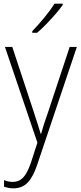

<svg xmlns="http://www.w3.org/2000/svg" viewBox="-20 -785 442 1047"><path d="M7 -529H47L164 -175Q179 -129 187.5 -102Q196 -75 202 -55H204Q217 -103 242 -173L360 -529H399L184 110Q162 178 131.5 210Q101 242 53 242Q28 242 2 233V197Q14 202 25.5 204.5Q37 207 50 207Q83 207 106 183.5Q129 160 149 101L184 -7ZM322 -758Q306 -735 282 -707.5Q258 -680 232 -653Q206 -626 182 -606H156V-615Q188 -648 222 -689.5Q256 -731 277 -765H322Z"/></svg>

Font: Noto Sans Georgian SemiCondensed ExtraLight
Style: Regular
Weight: 200
Width: 4
Designer: Monotype Design Team, Akaki Razmadze
Foundry: Google LLC
Version: Version 2.005; ttfautohint (v1.8.4.7-5d5b)